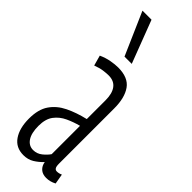

<svg xmlns="http://www.w3.org/2000/svg" viewBox="-269 -802 824 824"><g transform="rotate(45 143.0 -390.0)"><path d="M8 -118Q8 -174 31 -207.5Q54 -241 94 -260.5Q134 -280 185 -292V-406Q185 -447 168.5 -469Q152 -491 119 -491Q106 -491 87.5 -488.5Q69 -486 45 -477L32 -524Q56 -535 80.5 -539.5Q105 -544 124 -544Q185 -544 210.5 -508Q236 -472 236 -408V-73Q236 -55 240.5 -48.5Q245 -42 253 -42Q266 -42 278 -48L286 -2Q264 10 240 10Q218 10 204.5 -2Q191 -14 188 -34Q170 -15 149.5 -2.5Q129 10 102 10Q56 10 32 -25Q8 -60 8 -118ZM59 -125Q59 -81 74.5 -58Q90 -35 116 -35Q139 -35 157 -49.5Q175 -64 185 -79V-251Q154 -243 125 -229.5Q96 -216 77.5 -191.5Q59 -167 59 -125ZM110 -596 25 -790H80L154 -596Z"/></g></svg>

Font: Georama ExtraCondensed Light
Style: Regular
Weight: 300
Width: 2
Designer: Jean-Baptiste Levee
Foundry: Production Type
Version: Version 1.000